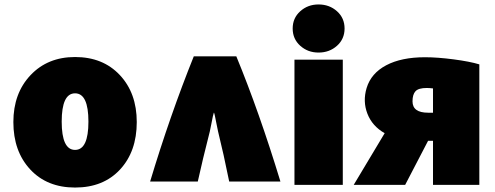

<svg xmlns="http://www.w3.org/2000/svg" viewBox="-20 -815 2222 862"><path d="M594 -267Q594 -135 519 -54Q444 27 317 27Q191 27 115.5 -54.5Q40 -136 40 -267Q40 -396 117 -477.5Q194 -559 317 -559Q442 -559 518 -478Q594 -397 594 -267ZM317 -142Q377 -142 377 -269Q377 -396 317 -396Q257 -396 257 -269Q257 -142 317 -142Z M654 0Q743 -296 850 -562H1041Q1144 -312 1239 0H1009Q984 -124 959 -225Q956 -239 952 -259Q948 -279 945.5 -291.5Q943 -304 941 -309H940Q938 -304 935.5 -292Q933 -280 929 -259.5Q925 -239 922 -225Q889 -96 868 0Z M1410 -579Q1362 -579 1328 -609.5Q1294 -640 1294 -687Q1294 -734 1328 -764.5Q1362 -795 1410 -795Q1459 -795 1493 -764.5Q1527 -734 1527 -687Q1527 -640 1493 -609.5Q1459 -579 1410 -579ZM1519 15H1302V-547H1519Z M1799 15H1568L1707 -217Q1651 -249 1629.5 -304.5Q1608 -360 1626 -420Q1646 -486 1714 -522Q1782 -558 1888 -558Q1944 -558 2016.5 -548.5Q2089 -539 2132 -526V15H1924V-183H1902ZM1832 -360Q1832 -309 1902 -309H1924V-418Q1908 -420 1896 -420Q1859 -420 1845.5 -405.5Q1832 -391 1832 -360Z"/></svg>

Font: Repo
Style: ExtraBlack
Weight: 1000
Designer: Stefan Peev
Foundry: Context Ltd
Version: Version 001.000